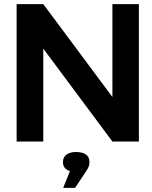

<svg xmlns="http://www.w3.org/2000/svg" viewBox="-20 -690 743 936"><path d="M61 -670V0H191V-453L528 0H657V-670H528V-217L191 -670ZM287 101C287 122 298 137 321 144L288 226H346L401 143C414 124 416 112 416 100V98C416 69 393 51 351 51C310 51 287 70 287 99Z"/></svg>

Font: LT Wave Alt Bold
Style: Regular
Weight: 700
Designer: Daniel Lyons
Version: Version 2.5 (Glyphs App)